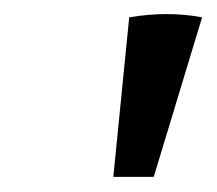

<svg xmlns="http://www.w3.org/2000/svg" viewBox="-20 -700 300 266"><path d="M137 -455 159 -676Q212 -685 260 -676L193 -455Z"/></svg>

Font: Piazzolla Thin SemiBold
Style: Italic
Weight: 600
Italic angle: -11.3°
Version: Version 2.005